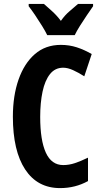

<svg xmlns="http://www.w3.org/2000/svg" viewBox="-20 -1020 518 984"><path d="M304 -673Q262 -673 236 -640Q210 -607 198 -550Q186 -493 186 -421Q186 -301 215 -237.5Q244 -174 304 -174Q334 -174 364 -184Q394 -194 431 -212V-92Q366 -56 288 -56Q172 -56 109 -151.5Q46 -247 46 -422Q46 -529 75 -612Q104 -695 158.5 -742.5Q213 -790 292 -790Q335 -790 373.5 -777.5Q412 -765 450 -743L412 -629Q382 -648 354.5 -660.5Q327 -673 304 -673ZM222 -840Q213 -859 196 -886.5Q179 -914 160.5 -941.5Q142 -969 127 -988V-1000H205Q221 -986 246 -963.5Q271 -941 292 -913Q313 -943 337 -963Q361 -983 380 -1000H457V-988Q443 -968 425 -941.5Q407 -915 390 -888Q373 -861 363 -840Z"/></svg>

Font: Noto Sans Malayalam UI ExtraCondensed
Style: Bold
Weight: 700
Width: 2
Designer: Jelle Bosma - Monotype Design Team
Foundry: Monotype Imaging Inc.
Version: Version 2.104; ttfautohint (v1.8.4.7-5d5b)